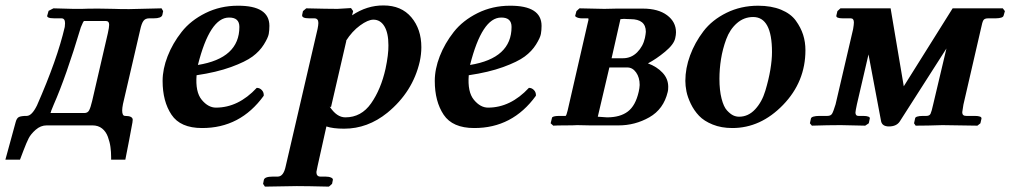

<svg xmlns="http://www.w3.org/2000/svg" viewBox="-20 -465 3747 712"><path d="M169.9 -54.2Q168.9 -46.4 166 -45.9H293Q305.2 -45.9 310.5 -55.9Q315.9 -65.9 321.8 -90.8L379.9 -341.8Q384.8 -363.8 384.8 -373Q384.8 -387.2 372.1 -387.2H292Q289.1 -387.2 279.8 -363.8Q224.6 -179.7 179.2 -77.1Q169.9 -55.2 169.9 -54.2ZM152.8 0Q130.9 0 112.5 16.1Q94.2 32.2 86.2 48.1Q78.1 64 67.1 93Q56.2 122.1 54.2 127H0L38.1 -12.2Q42 -27.3 50.5 -31.2Q59.1 -35.2 79.1 -35.2Q98.1 -35.2 117.2 -74.2Q192.4 -245.1 220.2 -365.2Q220.2 -367.2 220.7 -371.6Q221.2 -376 221.2 -378.9Q221.2 -397 208 -397H181.2Q173.3 -397 167.2 -397.9Q161.1 -398.9 158 -400.9Q154.8 -402.8 154.8 -405.8L160.2 -424.8L178.2 -434.1Q236.3 -432.1 252 -432.1H284.2Q301.3 -433.1 345.2 -433.1Q356.4 -433.1 376.2 -432.6Q396 -432.1 403.8 -432.1Q421.9 -431.2 459 -431.2L579.1 -434.1L585 -423.8L582 -409.2Q578.1 -397 549.8 -397H533.2Q519 -397 512 -387.5Q504.9 -377.9 500 -355L436 -79.1Q433.1 -64 433.1 -55.2Q433.1 -35.2 443.8 -35.2Q471.7 -35.2 472.2 -21Q472.2 -20 471.7 -16.6Q471.2 -13.2 471.2 -11.2Q467.3 10.7 458.3 57.9Q449.2 105 444.8 127H392.1V117.2Q392.1 98.1 389.6 80.1Q387.2 62 380.1 42.5Q373 22.9 358.6 11.5Q344.2 0 323.2 0Z M867.7 -365.2Q867.7 -400.4 829.1 -399.9Q758.3 -399.9 713.9 -224.1Q867.7 -249 867.7 -365.2ZM979 -369.1Q979 -353 976.6 -339.1Q974.1 -325.2 958.5 -300Q942.9 -274.9 916.5 -255.4Q890.1 -235.8 836.4 -216.3Q782.7 -196.8 709 -186Q704.1 -124 728 -95Q752 -65.9 780.8 -65.9Q863.8 -65.9 932.1 -139.2Q943.4 -139.2 951.2 -130.6Q959 -122.1 958 -109.9Q871.1 10.3 729 9.8Q648.9 9.8 616 -39.6Q583 -88.9 583 -165Q583 -209 601.6 -256.6Q620.1 -304.2 653.6 -346.7Q687 -389.2 741.9 -416.5Q796.9 -443.8 861.8 -443.8Q979 -444.3 979 -369.1Z M1264.6 -314.9 1207.5 -67.9 1202.6 -69.8Q1228.5 -29.8 1260.7 -29.8Q1319.8 -29.8 1356.2 -81.8Q1392.6 -133.8 1409.7 -210Q1420.9 -263.2 1420.4 -296.9Q1420.4 -342.8 1405.5 -367.4Q1390.6 -392.1 1364.7 -392.1Q1344.7 -392.1 1315.2 -370.6Q1285.6 -349.1 1262.7 -313ZM1289.6 -423.8 1285.6 -408.2Q1340.8 -445.3 1402.3 -444.8Q1468.3 -444.8 1505.4 -400.9Q1542.5 -356.9 1542.5 -290Q1542.5 -264.2 1536.6 -236.8Q1510.7 -124 1416.5 -46.9Q1343.3 12.2 1256.3 12.2Q1214.4 12.2 1190.4 3.9L1157.7 150.9Q1153.8 168.9 1153.3 172.9Q1153.3 189.9 1168.5 189.9H1187.5Q1199.7 189.9 1207.5 193.4Q1215.3 196.8 1214.4 202.1L1211.4 216.8L1199.7 227.1Q1118.7 225.1 1080.6 225.1L962.4 227.1L955.6 216.8L958.5 202.1Q961.4 189.9 991.7 189.9H1009.8Q1031.7 189.9 1039.6 150.9L1157.7 -357.9Q1160.6 -372.1 1160.6 -379.9Q1160.6 -397 1145.5 -397H1126.5Q1097.7 -397 1100.6 -410.2L1103.5 -423.8L1115.7 -434.1Q1195.8 -432.1 1231.4 -432.1L1281.7 -435.1Z M1877 -365.2Q1877 -400.4 1838.4 -399.9Q1767.6 -399.9 1723.1 -224.1Q1877 -249 1877 -365.2ZM1988.3 -369.1Q1988.3 -353 1985.8 -339.1Q1983.4 -325.2 1967.8 -300Q1952.1 -274.9 1925.8 -255.4Q1899.4 -235.8 1845.7 -216.3Q1792 -196.8 1718.3 -186Q1713.4 -124 1737.3 -95Q1761.2 -65.9 1790 -65.9Q1873 -65.9 1941.4 -139.2Q1952.6 -139.2 1960.4 -130.6Q1968.3 -122.1 1967.3 -109.9Q1880.4 10.3 1738.3 9.8Q1658.2 9.8 1625.2 -39.6Q1592.3 -88.9 1592.3 -165Q1592.3 -209 1610.8 -256.6Q1629.4 -304.2 1662.8 -346.7Q1696.3 -389.2 1751.2 -416.5Q1806.2 -443.8 1871.1 -443.8Q1988.3 -444.3 1988.3 -369.1Z M2248 -249H2290Q2320.8 -249 2342.8 -271Q2364.7 -293 2371.6 -324.2Q2374.5 -338.4 2375 -347.2Q2375 -394 2317.9 -394Q2311 -394 2303.5 -394.5Q2295.9 -395 2293.9 -395Q2292 -395 2287.8 -394.5Q2283.7 -394 2280.8 -394ZM2239.7 -214.8 2196.8 -32.2Q2220.7 -30.3 2231 -29.8Q2279.8 -29.8 2308.3 -51.5Q2336.9 -73.2 2348.6 -125Q2351.6 -138.2 2352.1 -149.9Q2352.1 -177.7 2338.9 -196.3Q2325.7 -214.8 2306.6 -214.8ZM2031.7 1 2022 -7.8 2026.9 -27.8Q2027.8 -34.7 2052.7 -35.2H2077.6Q2080.6 -37.1 2085 -55.2L2157.7 -372.1Q2161.6 -387.2 2162.1 -390.6Q2162.6 -394 2161.6 -397H2137.7Q2131.8 -397 2125.7 -398.4Q2119.6 -399.9 2116.2 -402.3Q2112.8 -404.8 2112.8 -405.8L2117.7 -423.8L2128.9 -434.1L2220.7 -432.1Q2228.5 -432.1 2243.7 -432.6Q2258.8 -433.1 2266.6 -433.1H2363.8Q2420.9 -433.1 2453.9 -408.4Q2486.8 -383.8 2486.8 -345.2Q2486.8 -335.4 2483.9 -323.2Q2479 -300.3 2446.3 -273.2Q2413.6 -246.1 2382.8 -230Q2416 -217.8 2437 -195.3Q2458 -172.9 2458 -143.1Q2458 -129.9 2456.1 -124Q2440.9 -60.1 2387.9 -30Q2335 0 2273.9 0H2168L2120.6 -1Q2107.4 0 2076.2 0Q2044.9 0 2031.7 1Z M2647.9 -172.9Q2647.9 -129.9 2655.8 -99.4Q2663.6 -68.8 2676 -55.4Q2688.5 -42 2699 -37.1Q2709.5 -32.2 2720.7 -32.2Q2754.9 -32.2 2780.3 -59.6Q2805.7 -86.9 2818.1 -128.4Q2830.6 -169.9 2836.7 -206.5Q2842.8 -243.2 2842.8 -272Q2842.8 -401.9 2772.9 -401.9Q2738.8 -401.9 2712.6 -378.9Q2686.5 -356 2673.1 -319.6Q2659.7 -283.2 2653.8 -246.1Q2647.9 -209 2647.9 -172.9ZM2521.5 -165Q2521.5 -211.9 2539.1 -259.5Q2556.6 -307.1 2588.6 -349.1Q2620.6 -391.1 2674.1 -417.5Q2727.5 -443.8 2791.5 -443.8Q2840.3 -443.8 2876.5 -429Q2912.6 -414.1 2931.2 -388.4Q2949.7 -362.8 2958.3 -335.9Q2966.8 -309.1 2966.8 -278.8Q2966.8 -161.6 2883.8 -75.9Q2800.8 9.8 2695.8 9.8Q2654.8 9.8 2622.8 -3.2Q2590.8 -16.1 2572.3 -35.6Q2553.7 -55.2 2541.7 -80.1Q2529.8 -105 2525.6 -126Q2521.5 -147 2521.5 -165Z M3096.7 -434.1H3282.7L3331.5 -145Q3443.4 -323.2 3512.7 -434.1H3698.7L3706.5 -423.8L3701.7 -407.2Q3699.7 -397.5 3672.4 -397H3644.5Q3631.3 -397 3627 -390.4Q3622.6 -383.8 3617.7 -358.9L3552.7 -77.1Q3548.8 -53.2 3548.3 -48.8Q3548.3 -34.7 3563.5 -35.2H3593.8Q3621.6 -35.2 3619.6 -24.9L3615.7 -7.8L3604.5 1L3474.6 -1Q3418.5 1 3375.5 1L3369.6 -7.8L3373.5 -25.9Q3374.5 -34.7 3402.3 -35.2H3415.5Q3426.8 -35.2 3430.7 -43Q3434.6 -50.8 3440.4 -77.1L3489.7 -285.2L3316.4 -14.2Q3304.2 3.9 3276.4 3.9Q3252.4 3.9 3247.6 -14.2L3200.7 -263.2L3157.7 -78.1Q3152.8 -55.2 3152.3 -47.9Q3152.3 -34.7 3163.6 -35.2H3180.7Q3193.8 -35.2 3200.2 -32.5Q3206.5 -29.8 3205.6 -25.9L3201.7 -7.8L3188.5 1L3097.7 -1Q3050.8 -1 2990.7 1L2983.4 -7.8L2987.3 -25.9Q2990.2 -34.7 3018.6 -35.2H3048.3Q3060.5 -35.2 3065.4 -43Q3070.3 -50.8 3078.6 -78.1L3143.6 -356.9Q3146.5 -374 3146.5 -381.8Q3146.5 -397 3134.8 -397H3105.5Q3079.6 -397 3081.5 -407.2L3085.4 -423.8Z"/></svg>

Font: Linux Libertine O
Style: Semibold Italic
Weight: 600
Italic angle: -11.5°
Designer: Philipp H. Poll
Foundry: Philipp H. Poll
Version: Version 5.1.2